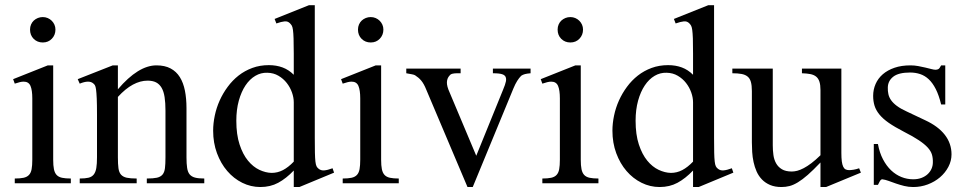

<svg xmlns="http://www.w3.org/2000/svg" viewBox="-20 -715 3767 749"><path d="M196.3 -599.6Q196.3 -578.6 182.4 -564Q168.5 -549.3 147 -549.3Q125.5 -549.3 111.3 -563.5Q97.2 -577.6 97.2 -599.6Q97.2 -610.4 101.1 -619.4Q105 -628.4 111.8 -634.8Q118.7 -641.1 127.7 -644.8Q136.7 -648.4 147 -648.4Q157.2 -648.4 166.3 -644.5Q175.3 -640.6 181.9 -634Q188.5 -627.4 192.4 -618.7Q196.3 -609.9 196.3 -599.6ZM37.6 0V-18.6Q58.6 -18.6 72 -21.5Q85.4 -24.4 93 -32.5Q100.6 -40.5 103.3 -54.9Q106 -69.3 106 -91.8V-331.1Q106 -363.3 98.9 -379.9Q91.8 -396.5 72.3 -396.5Q65.4 -396.5 57.1 -394.5Q48.8 -392.6 37.6 -388.7L31.2 -406.2L166.5 -460H187.5V-91.8Q187.5 -69.3 190.4 -54.9Q193.4 -40.5 200.9 -32.5Q208.5 -24.4 221.9 -21.5Q235.4 -18.6 256.3 -18.6V0Z M552.7 0V-18.6Q577.6 -18.6 592 -21.7Q606.4 -24.9 614 -33.9Q621.6 -43 623.5 -59.1Q625.5 -75.2 625.5 -101.1V-283.7Q625.5 -314 622.1 -336.2Q618.7 -358.4 610.4 -372.6Q602.1 -386.7 588.9 -393.6Q575.7 -400.4 555.7 -400.4Q527.3 -400.4 498.3 -384.8Q469.2 -369.1 439.9 -336.9V-101.1Q439.9 -74.7 442.1 -58.6Q444.3 -42.5 452.1 -33.7Q460 -24.9 474.4 -21.7Q488.8 -18.6 513.2 -18.6V0H291V-18.6Q312 -18.6 325.2 -21.7Q338.4 -24.9 345.7 -34.2Q353 -43.5 355.7 -59.6Q358.4 -75.7 358.4 -101.1V-267.6Q358.4 -307.6 357.4 -330.6Q356.4 -353.5 354.7 -365.7Q353 -377.9 350.3 -382.3Q347.7 -386.7 343.8 -389.6Q327.6 -403.8 291 -388.7L283.2 -406.2L419.9 -460H439.9V-366.7Q519.5 -460 590.3 -460Q623 -460 645.5 -448Q668 -436 681.6 -414.1Q695.3 -392.1 701.4 -361.3Q707.5 -330.6 707.5 -293V-101.1Q707.5 -76.2 710 -60.1Q712.4 -43.9 719.7 -34.9Q727.1 -25.9 740.7 -22.2Q754.4 -18.6 776.9 -18.6V0Z M1147.9 14.6H1126V-49.8Q1096.2 -18.6 1065.4 -2Q1034.7 14.6 995.6 14.6Q958.5 14.6 925 -2Q891.6 -18.6 866.5 -47.9Q841.3 -77.1 826.4 -117.4Q811.5 -157.7 811.5 -205.1Q811.5 -233.9 817.9 -264.2Q824.2 -294.4 836.9 -322.8Q849.6 -351.1 868.2 -376.2Q886.7 -401.4 910.6 -420.2Q934.6 -439 964.4 -450Q994.1 -460.9 1028.8 -460.9Q1058.1 -460.9 1082.3 -451.9Q1106.4 -442.9 1126 -423.3V-506.3Q1126 -543.5 1125.2 -564.9Q1124.5 -586.4 1122.8 -598.4Q1121.1 -610.4 1118.2 -615.2Q1115.2 -620.1 1110.8 -624.5Q1102.5 -632.8 1090.1 -631.6Q1077.6 -630.4 1058.1 -623.5L1051.3 -641.1L1185.5 -694.8H1208V-177.2Q1208 -141.1 1208.5 -119.4Q1209 -97.7 1210.4 -85Q1211.9 -72.3 1214.8 -66.4Q1217.8 -60.5 1223.1 -56.6Q1231.9 -49.3 1244.9 -50.3Q1257.8 -51.3 1277.3 -58.6L1283.2 -41.5ZM1126 -315.9Q1126 -334.5 1118.9 -354.5Q1111.8 -374.5 1098.6 -391.4Q1085.4 -408.2 1066.4 -419.4Q1047.4 -430.7 1022.9 -431.2Q998 -432.1 976.1 -419.2Q954.1 -406.2 937.7 -381.8Q921.4 -357.4 911.6 -322.3Q901.9 -287.1 901.9 -244.1Q901.9 -189.9 914.6 -151.4Q927.2 -112.8 947.3 -88.4Q967.3 -64 991.7 -52.5Q1016.1 -41 1039.6 -40.5Q1063 -40.5 1084 -51.5Q1105 -62.5 1126 -84.5Z M1475.6 -599.6Q1475.6 -578.6 1461.7 -564Q1447.8 -549.3 1426.3 -549.3Q1404.8 -549.3 1390.6 -563.5Q1376.5 -577.6 1376.5 -599.6Q1376.5 -610.4 1380.4 -619.4Q1384.3 -628.4 1391.1 -634.8Q1397.9 -641.1 1407 -644.8Q1416 -648.4 1426.3 -648.4Q1436.5 -648.4 1445.6 -644.5Q1454.6 -640.6 1461.2 -634Q1467.8 -627.4 1471.7 -618.7Q1475.6 -609.9 1475.6 -599.6ZM1316.9 0V-18.6Q1337.9 -18.6 1351.3 -21.5Q1364.7 -24.4 1372.3 -32.5Q1379.9 -40.5 1382.6 -54.9Q1385.3 -69.3 1385.3 -91.8V-331.1Q1385.3 -363.3 1378.2 -379.9Q1371.1 -396.5 1351.6 -396.5Q1344.7 -396.5 1336.4 -394.5Q1328.1 -392.6 1316.9 -388.7L1310.5 -406.2L1445.8 -460H1466.8V-91.8Q1466.8 -69.3 1469.7 -54.9Q1472.7 -40.5 1480.2 -32.5Q1487.8 -24.4 1501.2 -21.5Q1514.6 -18.6 1535.6 -18.6V0Z M2049.8 -429.2Q2036.6 -428.2 2028.1 -426Q2019.5 -423.8 2013.2 -419.4Q2004.9 -411.1 1997.6 -399.4Q1990.2 -387.7 1982.9 -370.1L1824.2 14.6H1803.7L1643.1 -364.7Q1638.2 -377 1633.3 -385.7Q1628.4 -394.5 1623 -400.9Q1617.7 -407.2 1611.8 -412.1Q1606 -417 1599.1 -421.4Q1594.7 -423.8 1586.4 -425.3Q1578.1 -426.8 1564.9 -429.2V-447.3H1776.9V-429.2H1762.7Q1753.4 -429.2 1745.6 -427.5Q1737.8 -425.8 1733.9 -420.4Q1724.1 -410.2 1723.4 -394.5Q1722.7 -378.9 1733.9 -354.5L1837.9 -107.4L1942.4 -364.7Q1951.2 -385.3 1953.6 -397.5Q1956.1 -409.7 1950.7 -418Q1949.2 -419.9 1946.5 -421.9Q1943.8 -423.8 1938.7 -425.5Q1933.6 -427.2 1925 -428.2Q1916.5 -429.2 1902.8 -429.2V-447.3H2049.8Z M2254.4 -599.6Q2254.4 -578.6 2240.5 -564Q2226.6 -549.3 2205.1 -549.3Q2183.6 -549.3 2169.4 -563.5Q2155.3 -577.6 2155.3 -599.6Q2155.3 -610.4 2159.2 -619.4Q2163.1 -628.4 2169.9 -634.8Q2176.8 -641.1 2185.8 -644.8Q2194.8 -648.4 2205.1 -648.4Q2215.3 -648.4 2224.4 -644.5Q2233.4 -640.6 2240 -634Q2246.6 -627.4 2250.5 -618.7Q2254.4 -609.9 2254.4 -599.6ZM2095.7 0V-18.6Q2116.7 -18.6 2130.1 -21.5Q2143.6 -24.4 2151.1 -32.5Q2158.7 -40.5 2161.4 -54.9Q2164.1 -69.3 2164.1 -91.8V-331.1Q2164.1 -363.3 2157 -379.9Q2149.9 -396.5 2130.4 -396.5Q2123.5 -396.5 2115.2 -394.5Q2106.9 -392.6 2095.7 -388.7L2089.4 -406.2L2224.6 -460H2245.6V-91.8Q2245.6 -69.3 2248.5 -54.9Q2251.5 -40.5 2259 -32.5Q2266.6 -24.4 2280 -21.5Q2293.5 -18.6 2314.5 -18.6V0Z M2705.6 14.6H2683.6V-49.8Q2653.8 -18.6 2623 -2Q2592.3 14.6 2553.2 14.6Q2516.1 14.6 2482.7 -2Q2449.2 -18.6 2424.1 -47.9Q2398.9 -77.1 2384 -117.4Q2369.1 -157.7 2369.1 -205.1Q2369.1 -233.9 2375.5 -264.2Q2381.8 -294.4 2394.5 -322.8Q2407.2 -351.1 2425.8 -376.2Q2444.3 -401.4 2468.3 -420.2Q2492.2 -439 2522 -450Q2551.8 -460.9 2586.4 -460.9Q2615.7 -460.9 2639.9 -451.9Q2664.1 -442.9 2683.6 -423.3V-506.3Q2683.6 -543.5 2682.9 -564.9Q2682.1 -586.4 2680.4 -598.4Q2678.7 -610.4 2675.8 -615.2Q2672.9 -620.1 2668.5 -624.5Q2660.2 -632.8 2647.7 -631.6Q2635.3 -630.4 2615.7 -623.5L2608.9 -641.1L2743.2 -694.8H2765.6V-177.2Q2765.6 -141.1 2766.1 -119.4Q2766.6 -97.7 2768.1 -85Q2769.5 -72.3 2772.5 -66.4Q2775.4 -60.5 2780.8 -56.6Q2789.6 -49.3 2802.5 -50.3Q2815.4 -51.3 2835 -58.6L2840.8 -41.5ZM2683.6 -315.9Q2683.6 -334.5 2676.5 -354.5Q2669.4 -374.5 2656.2 -391.4Q2643.1 -408.2 2624 -419.4Q2605 -430.7 2580.6 -431.2Q2555.7 -432.1 2533.7 -419.2Q2511.7 -406.2 2495.4 -381.8Q2479 -357.4 2469.2 -322.3Q2459.5 -287.1 2459.5 -244.1Q2459.5 -189.9 2472.2 -151.4Q2484.9 -112.8 2504.9 -88.4Q2524.9 -64 2549.3 -52.5Q2573.7 -41 2597.2 -40.5Q2620.6 -40.5 2641.6 -51.5Q2662.6 -62.5 2683.6 -84.5Z M3202.6 14.6H3180.7V-81.1Q3152.3 -51.3 3131.1 -32.7Q3109.9 -14.2 3092.5 -3.7Q3075.2 6.8 3060.1 10.7Q3044.9 14.6 3028.8 14.6Q3002.9 14.6 2984.1 6.6Q2965.3 -1.5 2952.4 -14.9Q2939.5 -28.3 2931.6 -45.9Q2923.8 -63.5 2919.7 -82.8Q2915.5 -102.1 2914.3 -122.1Q2913.1 -142.1 2913.1 -159.7V-359.9Q2913.1 -381.8 2909.2 -395.5Q2905.3 -409.2 2896.2 -416.5Q2887.2 -423.8 2872.6 -426.5Q2857.9 -429.2 2836.9 -429.2V-447.3H2994.6V-147.9Q2994.6 -128.9 2997.1 -110.6Q2999.5 -92.3 3007.6 -77.9Q3015.6 -63.5 3030.3 -54.7Q3044.9 -45.9 3068.8 -45.9Q3078.6 -45.9 3090.1 -48.8Q3101.6 -51.8 3115.5 -59.1Q3129.4 -66.4 3145.5 -78.6Q3161.6 -90.8 3180.7 -109.4V-363.8Q3180.7 -384.3 3176.5 -396.7Q3172.4 -409.2 3163.6 -416.3Q3154.8 -423.3 3141.1 -426Q3127.4 -428.7 3108.4 -429.2V-447.3H3262.2V-118.7Q3262.2 -98.6 3263.9 -85.7Q3265.6 -72.8 3269.3 -64.9Q3272.9 -57.1 3278.8 -54.2Q3284.7 -51.3 3292.5 -51.3Q3299.3 -51.3 3310.1 -53Q3320.8 -54.7 3331.5 -58.6L3338.4 -41.5Z M3691.9 -112.8Q3691.9 -87.4 3679.7 -64.2Q3667.5 -41 3647 -23.4Q3626.5 -5.9 3599.4 4.4Q3572.3 14.6 3542.5 14.6Q3524.4 14.6 3507.6 10.5Q3490.7 6.3 3475.3 1Q3460 -4.4 3446.5 -9.3Q3433.1 -14.2 3421.9 -15.6Q3416.5 -15.6 3412.1 -7.8Q3407.7 0 3404.8 6.3H3388.7V-153.3H3404.8Q3411.1 -119.1 3424.6 -93.5Q3438 -67.9 3456.3 -50.5Q3474.6 -33.2 3496.6 -24.4Q3518.6 -15.6 3542.5 -15.6Q3560.5 -15.6 3574.7 -21Q3588.9 -26.4 3598.6 -35.4Q3608.4 -44.4 3613.8 -56.4Q3619.1 -68.4 3619.1 -81.5Q3619.6 -98.1 3615.5 -112.1Q3611.3 -126 3599.1 -139.4Q3586.9 -152.8 3564.7 -167.7Q3542.5 -182.6 3505.9 -201.2Q3470.2 -219.7 3447 -235.8Q3423.8 -252 3410.4 -268.6Q3397 -285.2 3391.6 -302.7Q3386.2 -320.3 3386.2 -340.8Q3386.2 -365.7 3395.8 -387.5Q3405.3 -409.2 3423.8 -425.3Q3442.4 -441.4 3469.5 -450.7Q3496.6 -460 3531.7 -460Q3546.9 -460 3561.8 -457.3Q3576.7 -454.6 3589.8 -451.4Q3603 -448.2 3613.3 -445.6Q3623.5 -442.9 3629.4 -442.9Q3636.2 -442.9 3640.9 -445.6Q3645.5 -448.2 3651.4 -460H3667.5V-307.6H3651.4Q3642.6 -343.8 3630.4 -367.7Q3618.2 -391.6 3603 -405.8Q3587.9 -419.9 3569.6 -426Q3551.3 -432.1 3530.3 -432.1Q3485.4 -432.1 3464.6 -415.8Q3443.8 -399.4 3443.4 -373.5Q3442.9 -360.4 3445.6 -347.9Q3448.2 -335.4 3456.3 -324Q3464.4 -312.5 3478.8 -301.8Q3493.2 -291 3516.6 -280.3L3588.9 -246.1Q3639.6 -222.7 3665.8 -189Q3691.9 -155.3 3691.9 -112.8Z"/></svg>

Font: Doulos SIL Afr
Style: Regular
Weight: 400
Designer: Walt Agee, Victor Gaultney, Peter Martin, Debbi Hosken, Becca Hirsbrunner
Foundry: SIL International
Version: Version 5.000